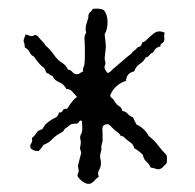

<svg xmlns="http://www.w3.org/2000/svg" viewBox="-20 -730 462 456"><path d="M228.5 -590.8 230.5 -580.1Q230.5 -577.1 229 -574.2Q227.5 -571.3 228.5 -567.9Q229.5 -564.5 231.4 -562Q233.4 -559.6 235.4 -556.6Q240.2 -557.6 243.7 -561.5Q247.1 -565.4 253.9 -570.8Q260.7 -576.2 271 -585.4Q281.2 -594.7 292 -602.5Q293.9 -606.4 296.9 -608.4Q301.8 -611.3 304.7 -615.2Q307.6 -619.1 312.5 -619.1Q313.5 -621.1 315.4 -623Q317.4 -625 317.4 -628.9Q324.2 -630.9 329.6 -636.7Q335 -642.6 345.7 -650.9Q356.4 -659.2 371.1 -652.3Q369.1 -645.5 370.1 -641.1Q371.1 -636.7 369.6 -632.8Q368.2 -628.9 364.3 -627Q360.4 -625 361.3 -620.1Q348.6 -617.2 343.8 -605.5Q337.9 -603.5 335 -599.1Q332 -594.7 326.2 -593.8Q321.3 -584 312 -578.1Q302.7 -572.3 298.8 -560.5Q280.3 -556.6 279.3 -538.1Q252.9 -529.3 242.2 -504.9Q241.2 -500 245.1 -497.6Q249 -495.1 252.9 -488.3Q256.8 -481.4 262.7 -478Q268.6 -474.6 270.5 -466.8Q279.3 -464.8 283.7 -459.5Q288.1 -454.1 295.9 -451.2Q297.9 -446.3 299.8 -442.9Q301.8 -439.5 303.7 -434.6Q323.2 -425.8 333 -407.2Q345.7 -397.5 355 -385.3Q364.3 -373 375 -362.3Q377 -358.4 376.5 -353Q376 -347.7 376 -342.8Q371.1 -337.9 367.7 -334Q364.3 -330.1 359.9 -328.6Q355.5 -327.1 350.1 -329.1Q344.7 -331.1 337.9 -332Q334 -340.8 327.6 -346.2Q321.3 -351.6 319.3 -362.3Q308.6 -373 298.8 -377.9Q296.9 -386.7 290.5 -391.1Q284.2 -395.5 280.8 -398.4Q277.3 -401.4 274.4 -404.3Q271.5 -407.2 266.6 -407.2Q264.6 -412.1 260.3 -415Q255.9 -418 251 -422.4Q246.1 -426.8 241.7 -431.6Q237.3 -436.5 231.4 -434.6Q222.7 -432.6 223.1 -422.9Q223.6 -413.1 223.6 -410.2V-394.5Q219.7 -381.8 220.7 -378.9Q221.7 -376 219.2 -367.7Q216.8 -359.4 218.3 -354Q219.7 -348.6 219.7 -341.3Q219.7 -334 215.3 -326.2Q210.9 -318.4 214.8 -310.5Q209 -306.6 204.1 -300.8Q188.5 -282.2 165 -309.6Q163.1 -314.5 165 -317.4Q167 -320.3 167 -325.2L165 -335.9L172.9 -367.2L169.9 -377.9Q172.9 -392.6 171.4 -397Q169.9 -401.4 170.4 -405.3Q170.9 -409.2 172.4 -411.1Q173.8 -413.1 174.8 -418Q175.8 -422.9 175.3 -429.2Q174.8 -435.5 174.8 -442.4Q169.9 -445.3 168.5 -441.9Q167 -438.5 163.1 -436.5Q148.4 -436.5 144.5 -432.1Q140.6 -427.7 134.8 -424.8Q132.8 -422.9 131.8 -420.4Q130.9 -418 121.1 -412.6Q111.3 -407.2 103.5 -398.9Q95.7 -390.6 83 -385.7Q78.1 -377 71.3 -371.1Q59.6 -371.1 52.7 -377.9Q50.8 -385.7 54.2 -389.6Q57.6 -393.6 55.7 -402.3Q62.5 -407.2 66.4 -414.1Q70.3 -420.9 80.1 -422.9Q84 -428.7 87.9 -434.6Q101.6 -446.3 109.9 -449.7Q118.2 -453.1 120.1 -462.9Q127 -461.9 128.9 -467.3Q130.9 -472.7 139.6 -471.7Q153.3 -494.1 163.1 -500Q154.3 -509.8 149.9 -514.2Q145.5 -518.6 137.7 -518.6Q131.8 -530.3 120.6 -534.7Q109.4 -539.1 104.5 -549.8Q99.6 -550.8 97.7 -553.2Q95.7 -555.7 90.8 -556.6Q88.9 -559.6 87.9 -562.5Q86.9 -565.4 85 -568.4Q73.2 -576.2 60.5 -595.7Q53.7 -598.6 50.3 -606Q46.9 -613.3 39.1 -617.2Q38.1 -627.9 37.1 -628.9Q36.1 -629.9 36.1 -633.3Q36.1 -636.7 41 -648.4L52.7 -644.5Q56.6 -643.6 60.5 -646Q64.5 -648.4 69.3 -644.5Q77.1 -634.8 81.5 -630.9Q85.9 -627 87.9 -622.1Q98.6 -613.3 107.9 -600.1Q117.2 -586.9 127 -581.1Q136.7 -575.2 141.6 -564.5Q147.5 -564.5 151.9 -559.1Q156.2 -553.7 161.6 -553.7Q167 -553.7 169.9 -556.2Q172.9 -558.6 177.7 -560.5Q175.8 -565.4 178.7 -570.8Q181.6 -576.2 181.6 -602.1Q181.6 -627.9 180.7 -636.2Q179.7 -644.5 184.6 -652.3Q181.6 -663.1 186 -675.8Q190.4 -688.5 189.9 -690.9Q189.5 -693.4 190.9 -696.8Q192.4 -700.2 195.8 -702.6Q199.2 -705.1 200.2 -709Q217.8 -710.9 226.6 -706.1Q235.4 -695.3 235.4 -677.7Q235.4 -660.2 228.5 -648.4Q231.4 -625 231.4 -619.1Z"/></svg>

Font: Mountains of Christmas
Style: Bold
Weight: 700
Designer: Crystal Kluge
Foundry: Font Diner, Inc DBA Tart Workshop
Version: Version 1.002